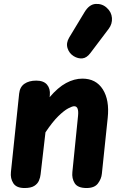

<svg xmlns="http://www.w3.org/2000/svg" viewBox="-20 -947 639 967"><path d="M103.5 0Q62.5 0 47 -24.2Q31.5 -48.5 35 -80.5L76.5 -476Q80 -509 103 -525Q126 -541 162.5 -541Q199.5 -541 216.8 -520.8Q234 -500.5 231 -468L230 -457.5Q271.5 -506.5 312.8 -528.8Q354 -551 395 -551Q463.5 -551 497.8 -497Q532 -443 522.5 -353.5L493 -71.5Q490.5 -46 473.2 -23Q456 0 416 0Q371.5 0 356.2 -24.2Q341 -48.5 344.5 -80.5L373 -363Q375.5 -386.5 371 -399.2Q366.5 -412 353.5 -412Q344 -412 323.2 -401Q302.5 -390 273.5 -361.8Q244.5 -333.5 209 -280.5L184.5 -69Q183 -53.5 176.2 -37.5Q169.5 -21.5 152.8 -10.8Q136 0 103.5 0ZM351.5 -664Q328.5 -678 320.2 -704.2Q312 -730.5 328.5 -758L405.5 -885.5Q429.5 -925.5 462.2 -927.2Q495 -929 518 -907.5Q541.5 -886.5 543.8 -856.5Q546 -826.5 527.5 -802L435 -679.5Q416.5 -655 394.8 -653Q373 -651 351.5 -664Z"/></svg>

Font: Edu SA Hand
Style: Bold
Weight: 700
Designer: Tina and Corey Anderson, Eben Sorkin, Mirko Velimirovic
Foundry: Google for Education
Version: Version 2.000